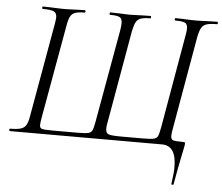

<svg xmlns="http://www.w3.org/2000/svg" viewBox="-55 -688 1095 945"><g transform="rotate(5 492.0 -215.5)"><path d="M11 -12Q45 -12 63 -17.5Q81 -23 89.5 -37.5Q98 -52 103 -82L185 -545Q189 -571 189 -577Q189 -599 174.5 -606Q160 -613 120 -613Q116 -613 116 -619Q116 -625 120 -625L163 -624Q201 -622 224 -622Q249 -622 287 -624L326 -625Q330 -625 330 -619Q330 -613 326 -613Q296 -613 280 -607.5Q264 -602 256 -587Q248 -572 243 -542L161 -82Q156 -54 156 -44Q156 -32 161.5 -27.5Q167 -23 183 -22Q199 -21 221 -21H341Q381 -21 395.5 -24.5Q410 -28 415.5 -39.5Q421 -51 427 -85L509 -545Q512 -565 512 -577Q512 -599 500 -606Q488 -613 453 -613Q449 -613 449 -619Q449 -625 453 -625L495 -624Q531 -622 549 -622Q571 -622 609 -624L651 -625Q654 -625 654 -619Q654 -613 651 -613Q620 -613 604 -607.5Q588 -602 580 -587Q572 -572 566 -542L485 -80Q482 -65 482 -54Q482 -31 497 -26Q512 -21 557 -21H664Q704 -21 719 -24.5Q734 -28 739.5 -39.5Q745 -51 751 -85L831 -545Q835 -564 835 -579Q835 -600 822.5 -606.5Q810 -613 775 -613Q771 -613 771 -619Q771 -625 775 -625L815 -624Q851 -622 873 -622Q897 -622 937 -624L981 -625Q984 -625 984 -619Q984 -613 981 -613Q947 -613 929.5 -607.5Q912 -602 903.5 -587Q895 -572 889 -542L808 -79Q804 -59 804 -45Q804 -29 815 -25Q826 -21 865 -21Q873 -21 874 -18.5Q875 -16 874 -6L870 14Q849 114 836 191Q835 194 829.5 193.5Q824 193 825 190Q833 137 833 106Q833 0 762 0H11Q7 0 7 -6Q7 -12 11 -12Z"/></g></svg>

Font: Cormorant Infant
Style: Italic
Weight: 400
Italic angle: -10°
Designer: Christian Thalmann (Catharsis Fonts)
Foundry: Catharsis Fonts
Version: Version 4.000